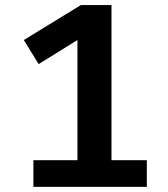

<svg xmlns="http://www.w3.org/2000/svg" viewBox="-20 -729 655 749"><path d="M552.8 -104.1V0H110.3V-104.1H282.1V-572.8L130.8 -479L72.8 -572.8L295.4 -709.2H414.9V-104.1Z"/></svg>

Font: Fira Code SemiBold
Style: Regular
Weight: 600
Designer: Carrois Corporate, Edenspiekermann AG, Nikita Prokopov
Foundry: Carrois Corporate, Edenspiekermann AG, Nikita Prokopov
Version: Version 6.002